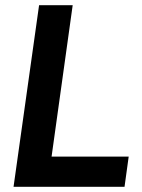

<svg xmlns="http://www.w3.org/2000/svg" viewBox="-20 -717 544 737"><path d="M32 0 130 -697H259L178 -116H474L458 0Z"/></svg>

Font: Hanken Grotesk
Style: Bold Italic
Weight: 700
Italic angle: -8°
Designer: Alfredo Marco Pradil
Foundry: Hanken Design Co.
Version: Version 3.013